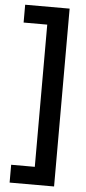

<svg xmlns="http://www.w3.org/2000/svg" viewBox="-60 -758 428 955"><g transform="rotate(5 154.0 -281.0)"><path d="M26 74H144V-636H26V-725H248V163H26Z"/></g></svg>

Font: Noto Sans Arabic ExtCond SemBd
Style: Regular
Weight: 600
Width: 2
Designer: Monotype Design Team, Nadine Chahine, Nizar Qandah and Khaled Hosny
Foundry: Monotype Imaging Inc.
Version: Version 2.012; ttfautohint (v1.8.4.7-5d5b)